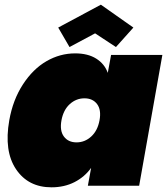

<svg xmlns="http://www.w3.org/2000/svg" viewBox="-20 -801 720 828"><path d="M20 -282.2Q35.6 -370.6 78.9 -437Q122.1 -503.4 180.4 -537.1Q238.8 -570.8 304.2 -570.8Q358.9 -570.8 394.8 -548.3Q430.7 -525.9 444.8 -486.8L459 -564H680.2L580.1 0H358.9L373 -77.1Q345.2 -38.1 301.3 -15.6Q257.3 6.8 202.1 6.8Q101.6 6.8 49.1 -71.3Q-3.4 -149.4 20 -282.2ZM373.3 -212.2Q400.9 -237.3 409.2 -282.2Q417.5 -327.1 398.7 -352.1Q379.9 -377 344.2 -377Q308.6 -377 281 -352.1Q253.4 -327.1 245.1 -282.2Q236.8 -237.3 255.6 -212.2Q274.4 -187 310.1 -187Q345.7 -187 373.3 -212.2ZM415 -780.8 555.2 -682.1 480 -598.1 390.1 -657.2 279.8 -598.1 231 -682.1Z"/></svg>

Font: SVN-Poppins Black
Style: Italic
Weight: 900
Italic angle: -10°
Designer: Ninad Kale (Devanagari), Jonny Pinhorn (Latin)
Foundry: Indian Type Foundry
Version: Version 3.002 2017